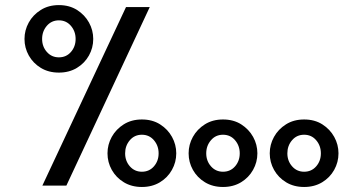

<svg xmlns="http://www.w3.org/2000/svg" viewBox="-20 -725 1417 750"><path d="M1302.2 -126Q1302.2 -91.3 1285.4 -61.3Q1268.6 -31.2 1238.3 -12.9Q1208 5.4 1168 5.4Q1127.9 5.4 1097.7 -12.9Q1067.4 -31.2 1050.5 -61.3Q1033.7 -91.3 1033.7 -126Q1033.7 -160.2 1050.3 -190.2Q1066.9 -220.2 1097.2 -239.3Q1127.4 -258.3 1168 -258.3Q1209 -258.3 1239 -239.3Q1269 -220.2 1285.6 -190.2Q1302.2 -160.2 1302.2 -126ZM1233.4 -126Q1233.4 -155.8 1215.1 -177.2Q1196.8 -198.7 1168 -198.7Q1139.2 -198.7 1120.8 -177.2Q1102.5 -155.8 1102.5 -126Q1102.5 -96.2 1121.1 -75.2Q1139.6 -54.2 1168 -54.2Q1196.8 -54.2 1215.1 -75.2Q1233.4 -96.2 1233.4 -126ZM985.4 -126Q985.4 -91.3 968.5 -61.3Q951.7 -31.2 921.4 -12.9Q891.1 5.4 851.1 5.4Q811 5.4 780.8 -12.9Q750.5 -31.2 733.6 -61.3Q716.8 -91.3 716.8 -126Q716.8 -160.2 733.4 -190.2Q750 -220.2 780.3 -239.3Q810.5 -258.3 851.1 -258.3Q892.1 -258.3 922.1 -239.3Q952.1 -220.2 968.8 -190.2Q985.4 -160.2 985.4 -126ZM916.5 -126Q916.5 -155.8 898.2 -177.2Q879.9 -198.7 851.1 -198.7Q822.3 -198.7 804 -177.2Q785.6 -155.8 785.6 -126Q785.6 -96.2 804.2 -75.2Q822.8 -54.2 851.1 -54.2Q879.9 -54.2 898.2 -75.2Q916.5 -96.2 916.5 -126ZM668.5 -126Q668.5 -91.3 651.6 -61.3Q634.8 -31.2 604.5 -12.9Q574.2 5.4 534.2 5.4Q494.1 5.4 463.9 -12.9Q433.6 -31.2 416.7 -61.3Q399.9 -91.3 399.9 -126Q399.9 -160.2 416.5 -190.2Q433.1 -220.2 463.4 -239.3Q493.7 -258.3 534.2 -258.3Q575.2 -258.3 605.2 -239.3Q635.3 -220.2 651.9 -190.2Q668.5 -160.2 668.5 -126ZM599.6 -126Q599.6 -155.8 581.3 -177.2Q563 -198.7 534.2 -198.7Q505.4 -198.7 487.1 -177.2Q468.8 -155.8 468.8 -126Q468.8 -96.2 487.3 -75.2Q505.9 -54.2 534.2 -54.2Q563 -54.2 581.3 -75.2Q599.6 -96.2 599.6 -126ZM344.2 -572.8Q344.2 -538.1 327.4 -508.1Q310.5 -478 280.3 -459.7Q250 -441.4 210 -441.4Q169.9 -441.4 139.6 -459.7Q109.4 -478 92.5 -508.1Q75.7 -538.1 75.7 -572.8Q75.7 -606.9 92.3 -637Q108.9 -667 139.2 -686Q169.4 -705.1 210 -705.1Q251 -705.1 281 -686Q311 -667 327.6 -637Q344.2 -606.9 344.2 -572.8ZM275.4 -572.8Q275.4 -602.5 257.1 -624Q238.8 -645.5 210 -645.5Q181.2 -645.5 162.8 -624Q144.5 -602.5 144.5 -572.8Q144.5 -543 163.1 -522Q181.6 -501 210 -501Q238.8 -501 257.1 -522Q275.4 -543 275.4 -572.8ZM472.2 -697.3H564.9L239.3 0H145.5Z"/></svg>

Font: Estedad-FD SemiBold
Style: Regular
Weight: 600
Designer: Amin Abedi
Version: Version 7.3